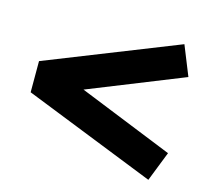

<svg xmlns="http://www.w3.org/2000/svg" viewBox="-83 -685 815 738"><g transform="rotate(15 324.0 -316.0)"><path d="M565 -47 41 -255V-379L564 -586.5L611.5 -468.5L234.5 -317.5L611.5 -165.5Z"/></g></svg>

Font: Geologica Thin Roman ExtraBold
Style: Regular
Weight: 800
Version: Version 1.010;gftools[0.9.28]